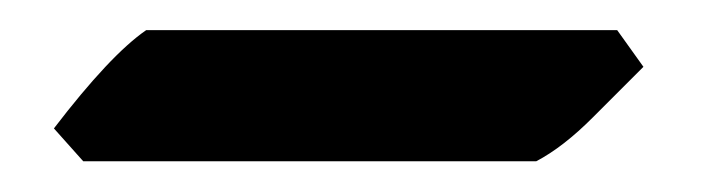

<svg xmlns="http://www.w3.org/2000/svg" viewBox="-20 -294 458 125"><path d="M75.2 -274.4H381.8L398.9 -250.5Q385.7 -237.3 366.2 -217.8Q346.7 -198.2 329.1 -189H34.2L15.1 -210.4Q51.8 -258.3 75.2 -274.4Z"/></svg>

Font: Namdhinggo
Style: Bold
Weight: 700
Designer: Victor Gaultney
Foundry: SIL International
Version: Version 3.001